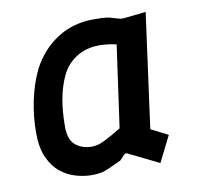

<svg xmlns="http://www.w3.org/2000/svg" viewBox="-65 -581 675 657"><g transform="rotate(-10 273.0 -252.0)"><path d="M203 10Q177 10 148.5 2Q120 -6 95.5 -25.5Q71 -45 55.5 -79Q40 -113 40 -165Q40 -222 51.5 -277Q63 -332 86 -380Q119 -443 174.5 -478.5Q230 -514 301 -514Q315 -514 327 -513.5Q339 -513 354 -511L391 -500Q398 -499 407 -500L481 -508L427 -110L486 -80L441 10L337 -41Q328 -46 323 -39L307 -22Q281 -10 264.5 -2.5Q248 5 234 7.5Q220 10 203 10ZM219 -86Q231 -86 242.5 -89Q254 -92 273 -102Q292 -112 324 -131L364 -416Q330 -423 305 -423Q258 -423 223.5 -400.5Q189 -378 172 -340Q156 -305 148.5 -263Q141 -221 141 -168Q141 -123 164 -104.5Q187 -86 219 -86Z"/></g></svg>

Font: Finlandica Medium
Style: Italic
Weight: 500
Italic angle: -8°
Designer: Niklas Ekholm, Juho Hiilivirta, Jaakko Suomalainen
Foundry: Helsinki Type Studio
Version: Version 1.063